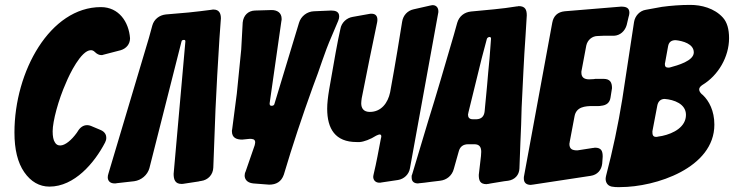

<svg xmlns="http://www.w3.org/2000/svg" viewBox="-20 -760 2997 784"><path d="M511 -604C506 -671 465 -731 392 -731C185 -731 39 -469 39 -219C39 -150 52 -96 79 -57C106 -18 141 2 182 2C284 2 366 -95 409 -178C412 -184 414 -190 414 -197C414 -205 412 -221 389 -230L351 -246C346 -248 341 -249 336 -249C320 -249 307 -240 297 -223L293 -217C272 -188 246 -166 226 -166C216 -166 209 -170 204 -179C198 -188 195 -203 195 -224C195 -264 218 -352 250 -423C263 -455 311 -555 351 -555C357 -555 362 -553 367 -548C376 -539 385 -535 394 -535C397 -535 399 -535 400 -536L473 -555C496 -562 511 -580 511 -604Z M882 -685C882 -705 875 -721 852 -721C849 -721 846 -721 843 -720C812 -716 781 -712 750 -709L657 -701C630 -698 609 -681 602 -656L588 -605L423 -52C421 -46 420 -41 420 -36C420 -23 428 -11 448 -11C451 -11 454 -11 457 -12L528 -20C557 -24 582 -45 590 -73L721 -590C722 -596 726 -597 732 -597C735 -597 737 -595 737 -591L689 -50C689 -27 695 -9 721 -9C724 -9 728 -9 732 -10L791 -19C795 -20 798 -21 801 -21C830 -25 850 -47 851 -76L860 -315L867 -452L876 -602Z M1262 -714C1234 -713 1209 -694 1201 -667L1101 -337C1100 -331 1096 -328 1089 -328C1082 -328 1081 -332 1081 -338L1129 -674C1130 -677 1130 -680 1130 -683C1130 -708 1112 -719 1089 -719L1021 -717C993 -716 974 -697 971 -668L965 -558L947 -378L928 -232C927 -229 927 -227 927 -224C927 -197 946 -190 969 -190L999 -193C1009 -193 1022 -193 1022 -179C1022 -176 1021 -172 1020 -167L983 -60C980 -54 979 -48 979 -43C979 -31 986 -14 1014 -11L1079 -6C1108 -6 1129 -18 1139 -47C1175 -168 1214 -285 1257 -404C1289 -486 1301 -536 1336 -616L1361 -675C1364 -682 1365 -688 1365 -693C1365 -713 1349 -717 1332 -717Z M1669 -722C1645 -717 1626 -698 1622 -671C1613 -615 1596 -508 1573 -383C1564 -340 1537 -303 1490 -303C1465 -303 1455 -318 1455 -338C1455 -344 1456 -351 1457 -359C1473 -440 1504 -595 1520 -669C1521 -673 1521 -677 1521 -680C1521 -695 1513 -704 1497 -704C1494 -704 1491 -704 1487 -703L1420 -691C1395 -687 1374 -667 1370 -642C1359 -595 1344 -510 1324 -394C1319 -364 1316 -338 1316 -316C1316 -234 1349 -180 1436 -180H1449C1465 -181 1493 -191 1516 -206C1523 -209 1527 -211 1530 -211C1535 -211 1537 -208 1537 -203C1537 -200 1536 -197 1535 -193C1526 -146 1517 -95 1506 -50C1505 -45 1504 -41 1504 -38C1504 -25 1513 -14 1529 -14C1532 -14 1535 -14 1538 -15L1605 -25C1630 -29 1650 -48 1654 -73L1769 -705C1770 -708 1770 -711 1770 -714C1770 -730 1760 -739 1747 -739C1744 -739 1740 -738 1735 -737Z M1984 -11C2004 -14 2022 -17 2039 -20L2055 -22C2082 -26 2100 -45 2101 -72L2105 -179C2106 -204 2107 -228 2108 -251L2110 -321C2115 -418 2119 -519 2126 -615L2131 -697C2131 -720 2125 -735 2098 -735L2093 -734H2091C2060 -729 2029 -725 1998 -722L1903 -713C1876 -710 1855 -694 1847 -667L1833 -617C1801 -507 1758 -360 1729 -268L1663 -48C1660 -43 1661 -38 1661 -34C1661 -18 1672 -11 1687 -11L1692 -12H1694L1713 -14C1730 -17 1749 -18 1769 -21L1777 -22C1804 -25 1826 -43 1833 -70L1853 -141C1858 -161 1871 -171 1892 -171H1917C1938 -171 1945 -159 1945 -140L1944 -123L1935 -46C1935 -23 1940 -8 1967 -8L1972 -9H1974ZM1979 -522C1975 -483 1972 -447 1969 -412C1966 -383 1964 -355 1961 -328L1959 -306C1957 -285 1946 -274 1926 -273H1911C1896 -273 1891 -281 1891 -292C1891 -293 1892 -297 1893 -302L1947 -522L1968 -601C1969 -605 1973 -608 1978 -609C1983 -609 1985 -607 1985 -602Z M2392 -42C2419 -46 2436 -65 2439 -92L2441 -120C2441 -143 2436 -157 2409 -157L2404 -156H2402L2338 -146C2318 -146 2305 -150 2305 -173L2306 -177V-179L2326 -285C2333 -324 2369 -327 2401 -327H2424C2427 -327 2431 -327 2434 -328C2457 -330 2470 -341 2473 -362L2479 -400C2479 -424 2471 -438 2444 -438H2416C2412 -438 2408 -438 2405 -437L2386 -436C2367 -436 2354 -443 2354 -463C2354 -468 2354 -471 2355 -473L2374 -574C2379 -597 2398 -613 2421 -613L2444 -614H2487C2512 -615 2532 -633 2539 -658C2542 -670 2544 -681 2547 -692L2548 -695C2549 -700 2550 -704 2550 -708C2550 -729 2535 -733 2516 -733L2286 -714C2257 -711 2240 -695 2235 -667L2120 -42C2119 -39 2119 -36 2119 -31C2119 -14 2129 -5 2148 -5L2153 -6H2155Z M2486 3C2491 4 2495 4 2500 4H2513C2657 4 2897 -74 2897 -251C2897 -308 2875 -348 2850 -372L2845 -376C2838 -383 2835 -389 2835 -395C2835 -401 2839 -407 2848 -413C2913 -452 2957 -528 2957 -604C2957 -641 2949 -669 2932 -688C2897 -727 2843 -740 2799 -740C2759 -740 2720 -737 2683 -732L2617 -720C2592 -716 2573 -695 2569 -670L2521 -355C2504 -250 2482 -146 2455 -43C2454 -38 2453 -34 2453 -30C2453 -15 2461 2 2486 3ZM2708 -571C2711 -588 2721 -596 2739 -596C2768 -593 2813 -581 2813 -546C2813 -511 2746 -493 2717 -485C2715 -484 2712 -484 2708 -484C2699 -484 2695 -488 2695 -497C2695 -500 2695 -503 2696 -505ZM2664 -329C2667 -345 2677 -356 2694 -356C2732 -353 2781 -336 2781 -291C2781 -242 2731 -215 2684 -205L2666 -202C2664 -201 2662 -201 2659 -201C2644 -201 2644 -213 2644 -224Z"/></svg>

Font: Bangerz
Style: Bold
Weight: 700
Designer: vernon adams
Foundry: Vernon Adams
Version: Version 2.10;December 28, 2023;FontCreator 13.0.0.2683 64-bi